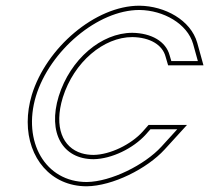

<svg xmlns="http://www.w3.org/2000/svg" viewBox="-20 -618 733 673"><path d="M656.9 -464 673.5 -404H580.5L574.6 -424C561.6 -473 510.5 -502 443.8 -503C334.8 -503 226.3 -410 185.9 -281C146.5 -152 199.3 -60 308.3 -60C371.6 -61 447 -98 490.6 -146L507.4 -165H601.4L545.8 -104C487.2 -40 369.2 19 283.9 20C138.9 20 58 -121 105.9 -281C154.8 -441 323.2 -583 468.2 -583H469.2C552.9 -582 636.6 -535 656.9 -464ZM671.3 -468.1C648.4 -548.1 557.6 -596.9 469.3 -598H468.2C314.5 -598 142.2 -451 91.5 -285.3C81.8 -252.8 77.1 -220.9 77.1 -190.6C76.9 -65 157.7 35 284 35C375.1 33.9 495.3 -26.6 556.9 -93.9L635.4 -180H500.7L479.5 -156C438.8 -111.3 366.1 -75.9 308.2 -75C292.8 -75 278.3 -77.1 265.8 -80.9C200.1 -100.8 168.2 -171.8 200.2 -276.6C239.2 -400.8 343.4 -488 443.7 -488C506.7 -487.1 549.5 -460.2 560.2 -420L569.3 -389H693.2Z"/></svg>

Font: Nordica Plus
Style: NordicaClassicLightOblOl
Weight: 300
Version: Version 1.01